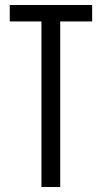

<svg xmlns="http://www.w3.org/2000/svg" viewBox="-20 -749 408 769"><path d="M146 0V-663.1H19V-729H349.1V-663.1H221.2V0Z"/></svg>

Font: Lumene Sans Condensed
Style: Regular
Weight: 400
Width: 3
Designer: Deni Anggara
Version: Version 1.003;Glyphs 3.1.2 (3151)